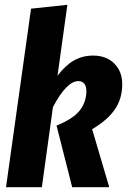

<svg xmlns="http://www.w3.org/2000/svg" viewBox="-20 -778 528 798"><path d="M219 -463Q251 -506 287 -526.5Q323 -547 367 -547Q422 -547 455 -514Q488 -481 488 -428Q488 -368 457.5 -323.5Q427 -279 363 -241L434 0H280L215 -256Q284 -284 311.5 -319Q339 -354 339 -400Q339 -420 330 -430.5Q321 -441 306 -441Q257 -441 200 -333L154 0H5L109 -742L260 -758Z"/></svg>

Font: Fira Sans Extra Condensed
Style: Bold Italic
Weight: 700
Width: 3
Italic angle: -8°
Designer: Carrois Corporate & Edenspiekermann AG
Foundry: Carrois Corporate GbR & Edenspiekermann AG
Version: Version 4.203